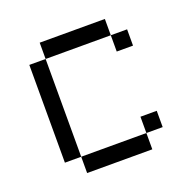

<svg xmlns="http://www.w3.org/2000/svg" viewBox="-96 -596 692 692"><g transform="rotate(-20 250.0 -250.0)"><path d="M437.5 -62.5V-125H375V-62.5H125V0H375V-62.5ZM437.5 -375V-437.5H375V-375ZM125 -62.5Q125 -62.5 125 -437.5H62.5Q62.5 -437.5 62.5 -62.5ZM125 -437.5H375V-500H125Z"/></g></svg>

Font: Unifont
Style: Medium
Weight: 500
Version: Version 9.0.06